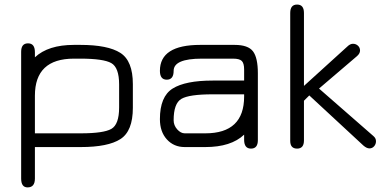

<svg xmlns="http://www.w3.org/2000/svg" viewBox="-20 -648 1690 846"><path d="M504.9 -275.4Q504.9 -350.6 470.2 -370.1Q435.5 -389.6 334 -389.6H305.7Q133.8 -389.6 133.8 -226.6V-60.5H335.9Q436.5 -60.5 470.7 -80.1Q504.9 -99.6 504.9 -174.8ZM565.4 -172.9Q565.4 -70.3 510.7 -35.2Q456.1 0 335.9 0H133.8V138.7Q133.8 177.7 101.6 177.7Q73.2 177.7 73.2 138.7V-419.9Q73.2 -457 103.5 -457Q133.8 -457 133.8 -418V-395.5Q192.4 -450.2 305.7 -450.2H334Q455.1 -450.2 510.3 -415Q565.4 -379.9 565.4 -277.3Z M917 -232.4Q813.5 -232.4 779.3 -212.4Q745.1 -192.4 745.1 -118.2Q745.1 -95.7 760.7 -78.1Q776.4 -60.5 793.9 -60.5H884.8Q1055.7 -60.5 1055.7 -222.7V-232.4ZM917 -293H1055.7V-341.8Q1055.7 -369.1 1045.4 -379.4Q1035.2 -389.6 1006.8 -389.6H869.1Q745.1 -389.6 745.1 -335.9Q745.1 -296.9 714.8 -296.9Q684.6 -296.9 684.6 -335.9Q684.6 -450.2 862.3 -450.2H1013.7Q1073.2 -450.2 1094.7 -421.9Q1116.2 -393.6 1116.2 -325.2V-30.3Q1116.2 6.8 1085.9 6.8Q1055.7 6.8 1055.7 -32.2V-54.7Q998 0 884.8 0H793.9Q746.1 0 715.3 -33.7Q684.6 -67.4 684.6 -123Q684.6 -222.7 740.7 -257.8Q796.9 -293 917 -293Z M1625 -48.8Q1636.7 -39.1 1636.7 -25.9Q1636.7 -12.7 1628.4 -3.4Q1620.1 5.9 1607.9 5.9Q1595.7 5.9 1581.1 -6.8L1342.8 -227.5L1319.3 -204.1V-29.3Q1319.3 6.8 1289.1 6.8Q1258.8 6.8 1258.8 -27.3V-590.8Q1258.8 -627.9 1289.1 -627.9Q1319.3 -627.9 1319.3 -590.8V-269.5L1509.8 -442.4Q1522.5 -455.1 1535.2 -455.1Q1547.9 -455.1 1557.1 -446.8Q1566.4 -438.5 1566.4 -425.3Q1566.4 -412.1 1552.7 -400.4L1385.7 -257.8Z"/></svg>

Font: Jura
Style: Medium
Weight: 500
Version: Version 2.6.1